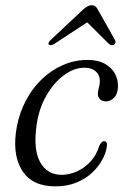

<svg xmlns="http://www.w3.org/2000/svg" viewBox="-20 -686 471 716"><path d="M295.5 -433.5Q256 -433.5 218 -405.2Q180 -377 152.5 -328.8Q125 -280.5 116.5 -220Q103.5 -128 130 -80.8Q156.5 -33.5 211 -34Q239 -34.5 266.8 -46.8Q294.5 -59 317.2 -83.2Q340 -107.5 350.5 -143Q355.5 -152 359.5 -155.8Q363.5 -159.5 368.5 -159.5Q374.5 -159.5 377.2 -154.5Q380 -149.5 378.5 -140Q376 -118.5 362.8 -93Q349.5 -67.5 325.5 -44Q301.5 -20.5 266.5 -5.8Q231.5 9 186 9Q98.5 9 61.2 -52.2Q24 -113.5 43 -215Q53 -266.5 76.8 -311.5Q100.5 -356.5 135.5 -390.2Q170.5 -424 214.2 -443.2Q258 -462.5 307 -462.5Q344.5 -462.5 369.8 -448.8Q395 -435 407.8 -412.8Q420.5 -390.5 420 -364Q419.5 -336.5 406 -322.2Q392.5 -308 375.5 -308Q361 -308 353 -315.8Q345 -323.5 345 -335.5Q345 -346.5 348.5 -358.8Q352 -371 352.5 -383.5Q352.5 -406 337.2 -419.8Q322 -433.5 295.5 -433.5ZM318.5 -611.5H296.5L386.5 -522Q391 -518.5 396 -517.8Q401 -517 405.5 -519.5Q409 -522 410.5 -526.5Q412 -531 409 -536.5L345 -650Q341 -658 335.8 -662.2Q330.5 -666.5 322 -666.5Q313.5 -666.5 306 -662.2Q298.5 -658 289.5 -650L168.5 -536.5Q162.5 -531 161.2 -526.5Q160 -522 162 -519.5Q165.5 -517 170.5 -517.8Q175.5 -518.5 182 -522Z"/></svg>

Font: Fraunces Light
Style: Italic
Weight: 300
Italic angle: -16°
Version: Version 1.000;[b76b70a41]